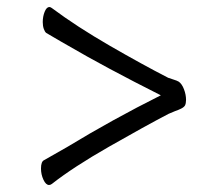

<svg xmlns="http://www.w3.org/2000/svg" viewBox="-20 -498 640 548"><path d="M174 -368 153 -380Q128 -395 112 -404Q108 -407 105 -415.5Q102 -424 102 -435Q102 -451 107.5 -464.5Q113 -478 121 -478Q124 -478 128 -475Q199 -422 292.5 -368Q386 -314 460 -276Q465 -274 475 -271Q485 -268 490 -265Q499 -259 505 -243.5Q511 -228 511 -213Q511 -203 508 -197Q505 -192 497 -188Q489 -184 480 -181L461 -173Q394 -138 291.5 -79.5Q189 -21 128 27Q124 30 120 30Q111 30 104 15Q97 0 97 -17Q97 -37 106 -41Q140 -60 171 -78Q301 -157 439 -226Q280 -306 174 -368Z"/></svg>

Font: Iansui 0.93
Style: Regular
Weight: 400
Designer: But Ko / Fontworks Inc.
Foundry: zi-hi.com / Fontworks Inc.
Version: Version 0.931